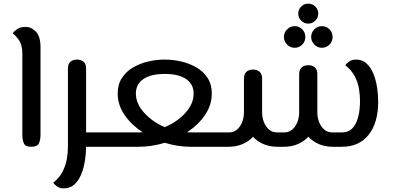

<svg xmlns="http://www.w3.org/2000/svg" viewBox="-20 -808 2167 1057"><path d="M152 0Q119 0 111 -19.5Q103 -39 103 -65V-512Q103 -561 84 -587.5Q65 -614 50 -624Q54 -633 72.5 -646.5Q91 -660 120 -660Q152 -660 177.5 -634Q203 -608 203 -547V-65Q203 -39 194.5 -19.5Q186 0 152 0Z M332 229Q308 229 293.5 218Q279 207 273 198Q308 170 325 136Q342 102 348 67Q354 32 354 0V-431Q354 -457 368 -468.5Q382 -480 404 -480Q425 -480 439.5 -468.5Q454 -457 454 -431V-79H573Q584 -79 588.5 -68.5Q593 -58 593 -40Q593 -22 588.5 -11Q584 0 573 0H454Q454 37 447.5 77.5Q441 118 427 152Q413 186 389.5 207.5Q366 229 332 229Z M728 -293Q728 -238 773.5 -187.5Q819 -137 887 -108Q956 -137 1001 -187Q1046 -237 1046 -293Q1046 -344 1005 -372.5Q964 -401 887 -401Q810 -401 769 -372.5Q728 -344 728 -293ZM573 0Q561 0 557 -11Q553 -22 553 -40Q553 -58 557 -68.5Q561 -79 573 -79H745Q755 -79 765 -80Q705 -119 666.5 -174Q628 -229 628 -293Q628 -343 651 -378.5Q674 -414 712.5 -436.5Q751 -459 796.5 -469.5Q842 -480 887 -480Q932 -480 977.5 -469.5Q1023 -459 1061 -437Q1099 -415 1122.5 -379.5Q1146 -344 1146 -293Q1146 -229 1108 -174Q1070 -119 1010 -80Q1020 -79 1029 -79H1201Q1213 -79 1217 -68.5Q1221 -58 1221 -40Q1221 -22 1217 -11Q1213 0 1201 0H1029Q959 0 887 -22Q815 0 745 0Z M1201 0Q1189 0 1185 -11Q1181 -22 1181 -40Q1181 -58 1185 -68.5Q1189 -79 1201 -79H1240Q1268 -79 1286.5 -96Q1305 -113 1314 -138Q1323 -163 1323 -189V-375Q1323 -400 1336.5 -412.5Q1350 -425 1373 -425Q1396 -425 1409.5 -412.5Q1423 -400 1423 -375V-189Q1423 -163 1432 -138Q1441 -113 1459.5 -96Q1478 -79 1506 -79H1544Q1572 -79 1590.5 -96Q1609 -113 1618 -138Q1627 -163 1627 -189V-399Q1627 -424 1640.5 -436.5Q1654 -449 1677 -449Q1701 -449 1714 -436.5Q1727 -424 1727 -399V-189Q1727 -163 1736 -138Q1745 -113 1763.5 -96Q1782 -79 1810 -79H1863Q1896 -79 1916 -98Q1936 -117 1946 -145.5Q1956 -174 1959 -202.5Q1962 -231 1962 -250Q1962 -282 1956.5 -317.5Q1951 -353 1933.5 -387Q1916 -421 1881 -449Q1887 -458 1901.5 -469Q1916 -480 1941 -480Q1975 -480 1998.5 -458Q2022 -436 2036 -401Q2050 -366 2056 -326Q2062 -286 2062 -248Q2062 -132 2009.5 -66Q1957 0 1863 0H1810Q1770 0 1736 -14.5Q1702 -29 1677 -55Q1653 -29 1619 -14.5Q1585 0 1544 0H1506Q1465 0 1431 -14.5Q1397 -29 1373 -55Q1349 -29 1314.5 -14.5Q1280 0 1240 0ZM1677 -678Q1654 -678 1638 -694.5Q1622 -711 1622 -733Q1622 -756 1638 -772Q1654 -788 1677 -788Q1700 -788 1716 -772Q1732 -756 1732 -733Q1732 -711 1716 -694.5Q1700 -678 1677 -678ZM1752 -545Q1728 -545 1710.5 -562.5Q1693 -580 1693 -605Q1693 -629 1710.5 -646.5Q1728 -664 1752 -664Q1777 -664 1794 -646.5Q1811 -629 1811 -605Q1811 -580 1794 -562.5Q1777 -545 1752 -545ZM1602 -545Q1578 -545 1560.5 -562.5Q1543 -580 1543 -605Q1543 -629 1560.5 -646.5Q1578 -664 1602 -664Q1627 -664 1644 -646.5Q1661 -629 1661 -605Q1661 -580 1644 -562.5Q1627 -545 1602 -545Z"/></svg>

Font: El Messiri Medium
Style: Regular
Weight: 500
Designer: Mohamed Gaber
Foundry: Kief Type Foundry
Version: Version 2.020; ttfautohint (v1.8.3)